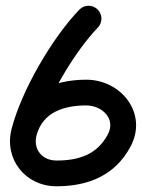

<svg xmlns="http://www.w3.org/2000/svg" viewBox="-20 -606 496 671"><path d="M257.1 -572.1C162.1 -473.4 54.6 -288.7 20.5 -155.3C-6.6 -49.6 68.9 45 177.3 45C288.2 45 382.2 7.3 436.2 -93.8C497.8 -209.3 403.8 -327.5 281.5 -327.5C162.6 -327.5 53.1 -278.8 20.5 -155.7C14.2 -131.6 28.5 -107 52.6 -100.7C76.6 -94.3 101.2 -108.6 107.6 -132.7C129.2 -214.6 204.6 -237.5 281.5 -237.5C335.7 -237.5 386.3 -191.5 356.8 -136.2C318.8 -65 254.6 -45 177.3 -45C127.2 -45 95.1 -84.1 107.7 -133C137.9 -251.3 237.6 -422.1 321.9 -509.6C339.2 -527.6 338.6 -556 320.7 -573.3C302.8 -590.5 274.3 -590 257.1 -572.1Z"/></svg>

Font: FRB American Cursive Guidelines Arrows Black
Style: Bold Italic
Weight: 900
Italic angle: -25°
Version: Version 2.0;Modular Font Editor K font №1